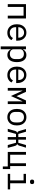

<svg xmlns="http://www.w3.org/2000/svg" viewBox="2206 -2994 988 5440"><g transform="rotate(90 2700.0 -274.0)"><path d="M97 -516H503V0H423V-448H177V0H97Z M909 12Q835 12 780.5 -21.5Q726 -55 696.5 -115.5Q667 -176 667 -257Q667 -340 697 -400.5Q727 -461 780.5 -494.5Q834 -528 904 -528Q974 -528 1025 -495.5Q1076 -463 1104.5 -406Q1133 -349 1133 -276V-238H751V-214Q751 -146 793.5 -101.5Q836 -57 909 -57Q961 -57 999 -81Q1037 -105 1057 -147L1116 -107Q1093 -55 1039.5 -21.5Q986 12 909 12ZM904 -462Q860 -462 825.5 -441.5Q791 -421 771 -385.5Q751 -350 751 -305V-298H1047V-309Q1047 -377 1007.5 -419.5Q968 -462 904 -462Z M1295 -516H1375V-432H1379Q1404 -479 1444 -503.5Q1484 -528 1538 -528Q1633 -528 1686.5 -456.5Q1740 -385 1740 -258Q1740 -131 1686.5 -59.5Q1633 12 1538 12Q1484 12 1444 -12.5Q1404 -37 1379 -84H1375V200H1295ZM1507 -59Q1577 -59 1615.5 -101.5Q1654 -144 1654 -214V-302Q1654 -372 1615.5 -414.5Q1577 -457 1507 -457Q1472 -457 1441.5 -445Q1411 -433 1393 -409.5Q1375 -386 1375 -351V-165Q1375 -131 1393 -107Q1411 -83 1441.5 -71Q1472 -59 1507 -59Z M2109 12Q2035 12 1980.5 -21.5Q1926 -55 1896.5 -115.5Q1867 -176 1867 -257Q1867 -340 1897 -400.5Q1927 -461 1980.5 -494.5Q2034 -528 2104 -528Q2174 -528 2225 -495.5Q2276 -463 2304.5 -406Q2333 -349 2333 -276V-238H1951V-214Q1951 -146 1993.5 -101.5Q2036 -57 2109 -57Q2161 -57 2199 -81Q2237 -105 2257 -147L2316 -107Q2293 -55 2239.5 -21.5Q2186 12 2109 12ZM2104 -462Q2060 -462 2025.5 -441.5Q1991 -421 1971 -385.5Q1951 -350 1951 -305V-298H2247V-309Q2247 -377 2207.5 -419.5Q2168 -462 2104 -462Z M2472 0V-516H2582L2701 -253H2707L2826 -516H2928V0H2851V-323L2854 -415H2848L2700 -88L2552 -415H2546L2549 -323V0Z M3300 12Q3228 12 3175.5 -21.5Q3123 -55 3094.5 -115.5Q3066 -176 3066 -258Q3066 -340 3094.5 -400.5Q3123 -461 3175.5 -494.5Q3228 -528 3300 -528Q3373 -528 3425 -494.5Q3477 -461 3505.5 -400.5Q3534 -340 3534 -258Q3534 -176 3505.5 -115.5Q3477 -55 3425 -21.5Q3373 12 3300 12ZM3300 -57Q3367 -57 3408 -97.5Q3449 -138 3449 -221V-295Q3449 -378 3408 -418.5Q3367 -459 3300 -459Q3233 -459 3192 -418.5Q3151 -378 3151 -295V-221Q3151 -138 3192 -97.5Q3233 -57 3300 -57Z M3863 -233H3775L3710 0H3630L3687 -203Q3695 -232 3708.5 -246.5Q3722 -261 3743 -264V-268Q3724 -273 3711.5 -287Q3699 -301 3691 -327L3636 -516H3712L3775 -299H3863V-516H3937V-299H4025L4089 -516H4164L4108 -327Q4100 -301 4088.5 -287Q4077 -273 4057 -268V-264Q4078 -261 4092.5 -246.5Q4107 -232 4114 -203L4170 0H4089L4025 -233H3937V0H3863Z M4697 0H4284V-516H4364V-68H4605V-516H4685V-68H4770V140H4697Z M5132 -630Q5098 -630 5083.5 -644.5Q5069 -659 5069 -681V-697Q5069 -719 5083.5 -733.5Q5098 -748 5132 -748Q5167 -748 5181 -733.5Q5195 -719 5195 -697V-681Q5195 -659 5181 -644.5Q5167 -630 5132 -630ZM4906 -68H5092V-448H4906V-516H5172V-68H5346V0H4906Z"/></g></svg>

Font: Lilex
Style: Regular
Weight: 400
Monospace: yes
Designer: Mike Abbink, Paul van der Laan, Pieter van Rosmalen, Mikhael Khrustik
Foundry: Mikhael Khrustik
Version: Version 2.510